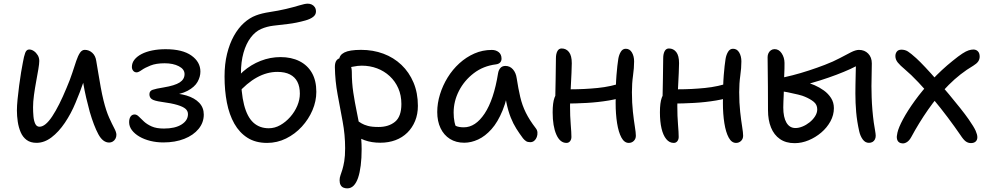

<svg xmlns="http://www.w3.org/2000/svg" viewBox="-20 -775 5435 1056"><path d="M181 10.6Q147.8 10.6 126.5 -5.2Q105.2 -21 93.8 -47.6Q82.4 -74.2 77.7 -105.6Q73 -137 73 -167.4Q73 -192.6 76.6 -228.9Q80.2 -265.2 85.3 -304.1Q90.4 -343 96 -377.2Q101.6 -411.4 105.6 -430.4Q111.6 -465.4 118.6 -484.1Q125.6 -502.8 140.4 -502.8Q153.8 -502.8 166.4 -494.1Q179 -485.4 187.5 -471.4Q196 -457.4 196 -439.6Q196 -424.4 190.9 -394.2Q185.8 -364 178.9 -326.9Q172 -289.8 166.9 -252.4Q161.8 -215 161.8 -185Q161.8 -159.6 164 -134.9Q166.2 -110.2 173.9 -94.1Q181.6 -78 197.2 -78Q229.4 -78 267.2 -135Q305 -192 346.2 -291.8Q365.2 -336 377.5 -373.8Q389.8 -411.6 399.4 -440.1Q409 -468.6 419.9 -484.7Q430.8 -500.8 446.4 -500.8Q469.4 -500.8 487.4 -484.7Q505.4 -468.6 509.4 -439.8Q514.4 -411.4 520.6 -373.2Q526.8 -335 534 -295.3Q541.2 -255.6 549.4 -222.4Q563.8 -164.4 580.3 -127.9Q596.8 -91.4 608.5 -69.5Q620.2 -47.6 620.2 -33.6Q620.2 -21.6 614.8 -11.8Q609.4 -2 600.3 3.5Q591.2 9 580.4 9Q545.6 9 520.9 -36.8Q496.2 -82.6 473.6 -160Q463.8 -195.6 454.2 -236.6Q444.6 -277.6 437.7 -319Q430.8 -360.4 426.6 -395.4L461.4 -394.6Q450.8 -359.4 436.2 -315.7Q421.6 -272 395.4 -209.6Q370.8 -150 336.8 -99.7Q302.8 -49.4 263.2 -19.4Q223.6 10.6 181 10.6Z M878.6 8.4Q841 8.4 807 0Q773 -8.4 746.8 -23.7Q720.6 -39 705.4 -59.2Q690.2 -79.4 690.2 -103Q690.2 -122.2 698.1 -133.8Q706 -145.4 720.6 -145.4Q732.2 -145.4 743.6 -133.8Q755 -122.2 771.7 -106.7Q788.4 -91.2 814.3 -79.6Q840.2 -68 881.6 -68Q943.2 -68 978.5 -90.3Q1013.8 -112.6 1013.8 -147.2Q1013.8 -164.4 1000.5 -176.3Q987.2 -188.2 955.3 -197.8Q923.4 -207.4 867.8 -214.8Q829.2 -220.2 815.5 -229.3Q801.8 -238.4 801.8 -256.6Q801.8 -274.8 819.2 -281Q836.6 -287.2 880.2 -294.2Q941.6 -304.4 968.3 -321.6Q995 -338.8 995 -367.6Q995 -394.4 963.6 -410.7Q932.2 -427 885.6 -427Q838.8 -427 807.9 -414.7Q777 -402.4 759.2 -389.7Q741.4 -377 731.6 -377Q719.8 -377 712.6 -385.8Q705.4 -394.6 705.4 -406.8Q705.4 -428.8 719.4 -446.7Q733.4 -464.6 758.3 -477.6Q783.2 -490.6 817.2 -497.5Q851.2 -504.4 891 -504.4Q983.8 -504.4 1033 -469.3Q1082.2 -434.2 1082.2 -381.2Q1082.2 -352.6 1066.4 -324.6Q1050.6 -296.6 1012.3 -275.9Q974 -255.2 906.2 -248.4L902.2 -262Q960.8 -263.2 1005.5 -249.7Q1050.2 -236.2 1075.5 -209.8Q1100.8 -183.4 1100.8 -145Q1100.8 -101 1072.3 -66.1Q1043.8 -31.2 993.6 -11.4Q943.4 8.4 878.6 8.4Z M1449 11Q1385.8 11 1341.4 -17.1Q1297 -45.2 1268.9 -94.8Q1240.8 -144.4 1227.9 -210.6Q1215 -276.8 1215 -354Q1215 -423 1228.8 -478.9Q1242.6 -534.8 1266.4 -577.6Q1290.2 -620.4 1321.5 -648.7Q1352.8 -677 1387.6 -690Q1418.6 -702 1464.9 -709Q1511.2 -716 1552.2 -725.6Q1596.8 -736.2 1626.8 -745.5Q1656.8 -754.8 1672.8 -754.8Q1684.2 -754.8 1694.3 -750.2Q1704.4 -745.6 1711.1 -735.9Q1717.8 -726.2 1717.8 -711.6Q1717.8 -694.2 1702.4 -682.2Q1687 -670.2 1660.2 -662.6Q1609.2 -648.4 1565.2 -643.3Q1521.2 -638.2 1484.2 -633.8Q1447.2 -629.4 1416.2 -615.6Q1384 -601.6 1358.7 -568.1Q1333.4 -534.6 1319.3 -484.8Q1305.2 -435 1305.2 -372Q1305.2 -265 1322.4 -198.3Q1339.6 -131.6 1373.6 -100.6Q1407.6 -69.6 1458.2 -69.6Q1491.2 -69.6 1521.4 -86.7Q1551.6 -103.8 1576.3 -131.8Q1601 -159.8 1615.1 -193.2Q1629.2 -226.6 1629.2 -260Q1629.2 -298.6 1615.6 -325.1Q1602 -351.6 1574.6 -365.6Q1547.2 -379.6 1505.4 -379.6Q1448.6 -379.6 1393.2 -349.2Q1337.8 -318.8 1284.2 -257.6L1245.2 -291Q1273.2 -343.4 1316.8 -381.5Q1360.4 -419.6 1413.5 -440.3Q1466.6 -461 1522.6 -461Q1582.6 -461 1627.1 -438.6Q1671.6 -416.2 1695.7 -373.9Q1719.8 -331.6 1719.8 -270Q1719.8 -218.6 1698.6 -168.9Q1677.4 -119.2 1640 -78.4Q1602.6 -37.6 1553.4 -13.3Q1504.2 11 1449 11Z M2071.6 10Q2023.4 10 1985.2 -3.9Q1947 -17.8 1924.5 -39.6Q1902 -61.4 1902 -85.8Q1902 -98.4 1908.2 -107.2Q1914.4 -116 1927.6 -116Q1938.2 -116 1947.2 -110Q1956.2 -104 1968.9 -96.3Q1981.6 -88.6 2003.3 -82.6Q2025 -76.6 2061.8 -76.6Q2117.8 -76.6 2152.7 -105.3Q2187.6 -134 2187.6 -203Q2187.6 -250.8 2170.6 -289.5Q2153.6 -328.2 2123.4 -356.2Q2093.2 -384.2 2053.9 -399Q2014.6 -413.8 1970 -413.8Q1947.2 -413.8 1925 -408.9Q1902.8 -404 1886.8 -404Q1875.2 -404 1865.6 -409.6Q1856 -415.2 1850.8 -424.9Q1845.6 -434.6 1845.6 -445Q1845.6 -471.8 1874 -486.3Q1902.4 -500.8 1965.8 -500.8Q2032 -500.8 2088.7 -479.7Q2145.4 -458.6 2187.9 -418.2Q2230.4 -377.8 2254.4 -320.8Q2278.4 -263.8 2278.4 -192.8Q2278.4 -147.2 2263.1 -109.8Q2247.8 -72.4 2220.4 -45.4Q2193 -18.4 2155.2 -4.2Q2117.4 10 2071.6 10ZM1889.8 261Q1877.6 261 1868 256.6Q1858.4 252.2 1853.1 242.1Q1847.8 232 1847.8 216.6Q1847.8 202.2 1852.6 189.1Q1857.4 176 1863 157.9Q1868.6 139.8 1873.4 111.8Q1878.2 83.8 1878.2 39.6Q1878.2 -33.2 1864.6 -106.3Q1851 -179.4 1837 -254.5Q1823 -329.6 1821.8 -406Q1821.6 -431.2 1831.5 -443.6Q1841.4 -456 1859.2 -456Q1875.4 -456 1887.8 -445.3Q1900.2 -434.6 1907.6 -417.4Q1915 -400.2 1915 -378.8Q1915 -319.4 1923.2 -265.6Q1931.4 -211.8 1942 -161Q1952.6 -110.2 1960.8 -59.3Q1969 -8.4 1969 46Q1969 95 1964 134.9Q1959 174.8 1949.5 202.8Q1940 230.8 1925.2 245.9Q1910.4 261 1889.8 261Z M2533.2 10Q2488 10 2454.6 -11Q2421.2 -32 2403 -70.1Q2384.8 -108.2 2384.8 -159Q2384.8 -207 2399.9 -255.9Q2415 -304.8 2442 -348.7Q2469 -392.6 2506.6 -426.8Q2544.2 -461 2589.2 -480.7Q2634.2 -500.4 2684.8 -500.4Q2707.6 -500.4 2723 -488.1Q2738.4 -475.8 2738.4 -452Q2738.4 -439.8 2730.9 -431.5Q2723.4 -423.2 2708 -421Q2638 -412.4 2585.6 -372.2Q2533.2 -332 2504.1 -274.9Q2475 -217.8 2475 -155.8Q2475 -127.4 2479.8 -103.9Q2484.6 -80.4 2501.6 -43.4L2450 -111.8Q2472.6 -89.2 2488.4 -82Q2504.2 -74.8 2531.4 -74.8Q2595.2 -74.8 2645.6 -150.7Q2696 -226.6 2719.4 -372Q2722.6 -390.8 2732.7 -401.6Q2742.8 -412.4 2759.8 -412.4Q2784.4 -412.4 2801 -393.7Q2817.6 -375 2821.8 -344.8Q2830.6 -287.4 2841.3 -241.6Q2852 -195.8 2872.1 -155.2Q2892.2 -114.6 2926.4 -70.2Q2935 -59.8 2935.9 -46.7Q2936.8 -33.6 2932.3 -21.2Q2927.8 -8.8 2918.5 -0.9Q2909.2 7 2896.2 7Q2882 7 2873.2 1.2Q2864.4 -4.6 2856.4 -14.4Q2836.8 -40.6 2819.8 -67.5Q2802.8 -94.4 2789 -128.9Q2775.2 -163.4 2765.3 -210.6Q2755.4 -257.8 2750.8 -323.4L2783.6 -323.8Q2770.4 -231.8 2744.2 -167.6Q2718 -103.4 2683.2 -64.5Q2648.4 -25.6 2609.7 -7.8Q2571 10 2533.2 10Z M3095.6 11Q3060 11 3039.8 -35Q3019.6 -81 3019.6 -157Q3019.6 -210 3029.7 -237.6Q3039.8 -265.2 3058.2 -275.4Q3067.6 -281.2 3083.1 -282.5Q3098.6 -283.8 3120.6 -283.8Q3193.6 -283.8 3267.4 -291.2Q3341.2 -298.6 3405.2 -321.2L3437.2 -252.2Q3388.8 -232.4 3329.1 -222.4Q3269.4 -212.4 3206.8 -208.9Q3144.2 -205.4 3086.2 -205.4L3033.6 -214.4Q3034.4 -273.4 3036 -338.4Q3037.6 -403.4 3037.6 -454.6Q3037.6 -478.4 3045.5 -493.4Q3053.4 -508.4 3069 -508.4Q3094 -508.4 3109.4 -488.7Q3124.8 -469 3124.8 -427.4Q3124.8 -405 3123.2 -374Q3121.6 -343 3120 -309Q3118.4 -275 3116.8 -244.5Q3115.2 -214 3115.2 -193.6Q3115.2 -136 3119 -90.6Q3122.8 -45.2 3122.8 -21.8Q3122.8 -8 3115.4 1.5Q3108 11 3095.6 11ZM3438.2 11Q3413.8 11 3397.9 -18.2Q3382 -47.4 3374 -97.5Q3366 -147.6 3366 -208.6Q3366 -304.6 3370.6 -361.2Q3375.2 -417.8 3380.6 -451Q3384.2 -473.2 3394.3 -490Q3404.4 -506.8 3421.6 -506.8Q3443.6 -506.8 3455.6 -486.3Q3467.6 -465.8 3467.6 -437.2Q3467.6 -401.2 3461.6 -359.1Q3455.6 -317 3455.6 -268Q3455.6 -208.4 3461 -159.9Q3466.4 -111.4 3471.8 -78.2Q3477.2 -45 3477.2 -28.6Q3477.2 -11.2 3465.9 -0.1Q3454.6 11 3438.2 11Z M3685.6 11Q3661.6 11 3644.4 -10Q3627.2 -31 3618.4 -68.5Q3609.6 -106 3609.6 -157Q3609.6 -210 3619.7 -237.6Q3629.8 -265.2 3648.2 -275.4Q3657.6 -281.2 3673.1 -282.5Q3688.6 -283.8 3710.6 -283.8Q3783.6 -283.8 3857.4 -291.2Q3931.2 -298.6 3995.2 -321.2L4027.2 -252.2Q3978.8 -232.4 3919.1 -222.4Q3859.4 -212.4 3796.8 -208.9Q3734.2 -205.4 3676.2 -205.4L3623.6 -214.4Q3624.4 -273.4 3626 -338.4Q3627.6 -403.4 3627.6 -454.6Q3627.6 -478.4 3635.5 -493.4Q3643.4 -508.4 3659 -508.4Q3684 -508.4 3699.4 -488.7Q3714.8 -469 3714.8 -427.4Q3714.8 -405 3713.2 -374Q3711.6 -343 3710 -309Q3708.4 -275 3706.8 -244.5Q3705.2 -214 3705.2 -193.6Q3705.2 -136 3709 -90.6Q3712.8 -45.2 3712.8 -21.8Q3712.8 -8 3705.4 1.5Q3698 11 3685.6 11ZM4028.2 11Q4003.8 11 3987.9 -18.2Q3972 -47.4 3964 -97.5Q3956 -147.6 3956 -208.6Q3956 -304.6 3960.6 -361.2Q3965.2 -417.8 3970.6 -451Q3974.2 -473.2 3984.3 -490Q3994.4 -506.8 4011.6 -506.8Q4033.6 -506.8 4045.6 -486.3Q4057.6 -465.8 4057.6 -437.2Q4057.6 -401.2 4051.6 -359.1Q4045.6 -317 4045.6 -268Q4045.6 -208.4 4051 -159.9Q4056.4 -111.4 4061.8 -78.2Q4067.2 -45 4067.2 -28.6Q4067.2 -11.2 4055.9 -0.1Q4044.6 11 4028.2 11Z M4350.4 12.4Q4302.4 12.4 4269.7 -10.3Q4237 -33 4220.5 -73.7Q4204 -114.4 4204 -168.6Q4204 -237.6 4203.5 -299.2Q4203 -360.8 4202.4 -404.1Q4201.8 -447.4 4201.8 -461Q4201.8 -472.4 4206.5 -482.4Q4211.2 -492.4 4220.1 -498.6Q4229 -504.8 4240.2 -504.8Q4263.8 -504.8 4279.1 -481.9Q4294.4 -459 4294.8 -429.2Q4295.2 -400.6 4293.2 -360.5Q4291.2 -320.4 4291.2 -282.6Q4291.2 -270.8 4290.4 -252.8Q4289.6 -234.8 4288.8 -216.5Q4288 -198.2 4288 -184.2Q4288 -130.2 4305.4 -100.5Q4322.8 -70.8 4355.2 -70.8Q4373 -70.8 4393.6 -79.1Q4414.2 -87.4 4432.7 -102.2Q4451.2 -117 4463 -135.6Q4474.8 -154.2 4474.8 -173.8Q4474.8 -199.6 4455.2 -215.4Q4435.6 -231.2 4406.4 -243.2Q4396.4 -248.2 4369.8 -254.8Q4343.2 -261.4 4312.6 -267.5Q4282 -273.6 4257.6 -275.4L4260.6 -343.8Q4295.4 -349.8 4339.1 -361Q4382.8 -372.2 4428.9 -387.3Q4475 -402.4 4516.6 -418.4Q4563.6 -436.4 4598.8 -455.3Q4634 -474.2 4660.2 -487.4Q4686.4 -500.6 4704.2 -500.6Q4735.2 -500.6 4755.1 -480.2Q4775 -459.8 4775 -426.4Q4775 -393.8 4774 -363.4Q4773 -333 4773 -301Q4773 -275 4774.1 -240.4Q4775.2 -205.8 4778.3 -169.3Q4781.4 -132.8 4785.8 -101Q4788.6 -81.8 4792.5 -60Q4796.4 -38.2 4796.4 -28.4Q4796.4 -17.2 4791.9 -8.2Q4787.4 0.8 4778.9 5.7Q4770.4 10.6 4759 10.6Q4738.6 10.6 4725 -8.2Q4711.4 -27 4705.6 -53.2Q4693.4 -107.4 4689 -158Q4684.6 -208.6 4684.6 -261Q4684.6 -283 4685.1 -310.1Q4685.6 -337.2 4686.2 -363.5Q4686.8 -389.8 4687.3 -410.4Q4687.8 -431 4687.8 -440L4710.6 -424Q4690.4 -410.8 4656.7 -395.4Q4623 -380 4581.1 -364.1Q4539.2 -348.2 4492 -333.2Q4444.8 -318.2 4396.5 -306.1Q4348.2 -294 4303.4 -286.4L4315 -324.2Q4322.8 -325.4 4338.9 -326.8Q4355 -328.2 4377 -328.2Q4389 -328.2 4411.7 -322.9Q4434.4 -317.6 4460.8 -306.1Q4487.2 -294.6 4511.2 -277.4Q4535.2 -260.2 4550.8 -235.9Q4566.4 -211.6 4566.4 -180.2Q4566.4 -142.2 4547.4 -107.5Q4528.4 -72.8 4496.9 -46Q4465.4 -19.2 4427.3 -3.4Q4389.2 12.4 4350.4 12.4Z M4945.6 13.8Q4934 13.8 4925.1 7.8Q4916.2 1.8 4913.4 -11.2Q4910.6 -24.2 4915.8 -45Q4921.8 -73 4946.7 -119.4Q4971.6 -165.8 5012 -221.6Q5052.4 -277.4 5105.4 -334.4Q5158.4 -391.4 5219.6 -440.4Q5252 -466.8 5272.8 -480.3Q5293.6 -493.8 5307.8 -498.2Q5322 -502.6 5333.6 -502.6Q5348.8 -502.6 5358.5 -492.6Q5368.2 -482.6 5368.2 -463.8Q5368.2 -448.8 5360 -436.9Q5351.8 -425 5333.4 -413.8Q5260.8 -371 5198.2 -308.2Q5135.6 -245.4 5084.4 -171.7Q5033.2 -98 4992.6 -22.4Q4982.2 -3.2 4969.9 5.3Q4957.6 13.8 4945.6 13.8ZM5320.2 12Q5305 12 5292.1 3Q5279.2 -6 5262.2 -32.4Q5230.8 -78.2 5192.4 -129.4Q5154 -180.6 5112.6 -230.1Q5071.2 -279.6 5031 -322.3Q4990.8 -365 4955.6 -394.6Q4931.4 -414.6 4918 -431Q4904.6 -447.4 4904.6 -466.6Q4904.6 -481 4912.7 -491.4Q4920.8 -501.8 4938 -501.8Q4958 -501.8 4973.8 -491.7Q4989.6 -481.6 5019.4 -454.8Q5039.6 -436.4 5069.1 -405Q5098.6 -373.6 5132.3 -335Q5166 -296.4 5199.2 -256.5Q5232.4 -216.6 5260.9 -180.8Q5289.4 -145 5307.6 -118.8Q5337 -76.6 5346.2 -55.5Q5355.4 -34.4 5355.4 -20.4Q5355.4 -5.2 5346.1 3.4Q5336.8 12 5320.2 12Z"/></svg>

Font: Shantell Sans Light
Style: Regular
Weight: 300
Designer: Stephen Nixon, Anya Danilova, Shantell Martin
Foundry: Arrow Type
Version: Version 1.011;[c5ecc13dd]